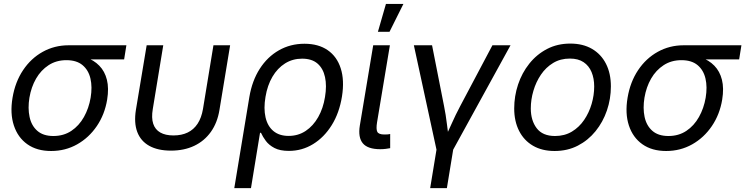

<svg xmlns="http://www.w3.org/2000/svg" viewBox="-20 -770 3858 994"><path d="M244.6 11.7Q170.9 11.7 121.6 -23.2Q72.3 -58.1 51.8 -120.4Q31.2 -182.6 44.9 -264.2Q58.6 -345.7 99.4 -406.7Q140.1 -467.8 201.2 -501.7Q262.2 -535.6 335.4 -535.6H634.3L622.6 -462.4H400.9L323.7 -458.5Q271.5 -458.5 231.7 -432.6Q191.9 -406.7 166.7 -363Q141.6 -319.3 132.3 -264.2Q123.5 -210 133.1 -164.8Q142.6 -119.6 173.1 -92.8Q203.6 -65.9 256.3 -65.9Q309.6 -65.9 349.4 -92.5Q389.2 -119.1 414.6 -164.3Q439.9 -209.5 449.2 -264.2Q458.5 -319.8 448.2 -363.5Q438 -407.2 407.2 -432.9Q376.5 -458.5 323.7 -458.5L327.6 -487.8Q380.9 -487.8 423.3 -473.4Q465.8 -459 494.1 -429.9Q522.5 -400.9 533.4 -357.2Q544.4 -313.5 534.7 -253.9Q522 -177.2 481.2 -117.2Q440.4 -57.1 379.4 -22.7Q318.4 11.7 244.6 11.7Z M865.2 9.8Q797.4 9.8 752.9 -14.9Q708.5 -39.6 690.7 -86.7Q672.9 -133.8 683.6 -201.2L739.3 -535.6H825.2L771 -205.6Q763.2 -159.7 773.2 -129.4Q783.2 -99.1 809.8 -84Q836.4 -68.8 877.9 -68.8Q920.4 -68.8 951.7 -84Q982.9 -99.1 1002.9 -129.4Q1022.9 -159.7 1030.8 -205.6L1085 -535.6H1171.4L1116.2 -201.2Q1105.5 -134.8 1071.8 -87.4Q1038.1 -40 985.6 -15.1Q933.1 9.8 865.2 9.8Z M1192.9 204.1 1271 -268.1Q1285.2 -352.1 1324.7 -413.8Q1364.3 -475.6 1423.8 -509.5Q1483.4 -543.5 1556.2 -543.5Q1628.4 -543.5 1676.5 -510.3Q1724.6 -477.1 1744.1 -415.8Q1763.7 -354.5 1750.5 -271Q1736.8 -185.5 1697.5 -122.3Q1658.2 -59.1 1600.8 -23.9Q1543.5 11.2 1475.6 11.2Q1429.7 11.2 1401.1 -3.7Q1372.6 -18.6 1356.4 -40.3Q1340.3 -62 1331.1 -82.5H1326.2L1279.3 204.1ZM1474.1 -66.4Q1523.9 -66.4 1562.7 -92.3Q1601.6 -118.2 1627.4 -163.8Q1653.3 -209.5 1662.6 -268.1Q1672.4 -326.2 1662.6 -371.1Q1652.8 -416 1623.5 -441.2Q1594.2 -466.3 1543.9 -466.3Q1495.1 -466.3 1455.8 -441.7Q1416.5 -417 1390.4 -372.6Q1364.3 -328.1 1354.5 -268.6Q1344.2 -208.5 1354.7 -162.6Q1365.2 -116.7 1395.5 -91.6Q1425.8 -66.4 1474.1 -66.4Z M1948.7 2.4Q1883.8 2.4 1858.4 -28.1Q1833 -58.6 1842.8 -119.6L1912.1 -535.6H1998.5L1932.1 -137.2Q1926.3 -101.6 1933.3 -87.6Q1940.4 -73.7 1969.7 -73.7Q1980.5 -73.7 1987.5 -74.2Q1994.6 -74.7 2000 -76.2V-2.9Q1990.7 -1 1977.1 0.7Q1963.4 2.4 1948.7 2.4ZM1936.5 -605.5 1978 -749.5H2068.4L1996.6 -605.5Z M2240.7 9.3 2122.6 -535.6H2216.8L2278.8 -221.2Q2288.1 -175.3 2293.5 -129.4Q2298.8 -83.5 2305.2 -40H2277.3Q2297.9 -83.5 2318.1 -129.4Q2338.4 -175.3 2362.8 -221.2L2529.3 -535.6H2623L2323.7 9.3ZM2207 204.1 2241.2 -3.9H2327.6L2293.5 204.1Z M2851.1 11.7Q2786.1 11.7 2739.3 -15.6Q2692.4 -43 2667.2 -92.8Q2642.1 -142.6 2642.1 -208.5Q2642.1 -272.5 2662.1 -332.5Q2682.1 -392.6 2720.2 -440.4Q2758.3 -488.3 2812 -516.4Q2865.7 -544.4 2932.6 -544.4Q2997.6 -544.4 3044.7 -517.1Q3091.8 -489.7 3117.2 -439.9Q3142.6 -390.1 3142.6 -322.8Q3142.6 -258.3 3122.1 -198.2Q3101.6 -138.2 3063.2 -90.8Q3024.9 -43.5 2971.4 -15.9Q2918 11.7 2851.1 11.7ZM2853.5 -65.9Q2902.8 -65.9 2940.7 -88.6Q2978.5 -111.3 3004.2 -149.2Q3029.8 -187 3043 -232.2Q3056.2 -277.3 3056.2 -322.3Q3056.2 -364.3 3042.5 -397Q3028.8 -429.7 3001.2 -448.2Q2973.6 -466.8 2930.2 -466.8Q2881.3 -466.8 2843.8 -444.1Q2806.2 -421.4 2780.5 -383.5Q2754.9 -345.7 2741.5 -300Q2728 -254.4 2728 -208.5Q2728 -146.5 2758.5 -106.2Q2789.1 -65.9 2853.5 -65.9Z M3428.7 11.7Q3355 11.7 3305.7 -23.2Q3256.3 -58.1 3235.8 -120.4Q3215.3 -182.6 3229 -264.2Q3242.7 -345.7 3283.4 -406.7Q3324.2 -467.8 3385.3 -501.7Q3446.3 -535.6 3519.5 -535.6H3818.4L3806.6 -462.4H3585L3507.8 -458.5Q3455.6 -458.5 3415.8 -432.6Q3376 -406.7 3350.8 -363Q3325.7 -319.3 3316.4 -264.2Q3307.6 -210 3317.1 -164.8Q3326.7 -119.6 3357.2 -92.8Q3387.7 -65.9 3440.4 -65.9Q3493.7 -65.9 3533.4 -92.5Q3573.2 -119.1 3598.6 -164.3Q3624 -209.5 3633.3 -264.2Q3642.6 -319.8 3632.3 -363.5Q3622.1 -407.2 3591.3 -432.9Q3560.5 -458.5 3507.8 -458.5L3511.7 -487.8Q3564.9 -487.8 3607.4 -473.4Q3649.9 -459 3678.2 -429.9Q3706.5 -400.9 3717.5 -357.2Q3728.5 -313.5 3718.8 -253.9Q3706.1 -177.2 3665.3 -117.2Q3624.5 -57.1 3563.5 -22.7Q3502.4 11.7 3428.7 11.7Z"/></svg>

Font: Inter 20pt
Style: Italic
Weight: 400
Italic angle: -9.3988°
Version: Version 4.001;git-66647c0bb